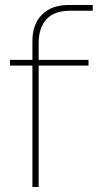

<svg xmlns="http://www.w3.org/2000/svg" viewBox="-20 -750 412 770"><path d="M110 0V-487H20V-510H110V-585Q110 -653 148.5 -691.5Q187 -730 255 -730H352V-707H262Q198 -707 166.5 -673Q135 -639 135 -575V-510H335V-487H135V0Z"/></svg>

Font: MuseoModerno SemiBold Thin
Style: Regular
Weight: 250
Version: Version 1.001